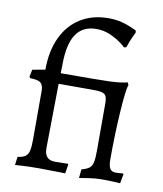

<svg xmlns="http://www.w3.org/2000/svg" viewBox="-84 -810 755 891"><g transform="rotate(10 293.5 -365.0)"><path d="M495 -464 500 -452Q491 -431 484 -323Q477 -215 477 -98Q477 -68 485 -55Q493 -42 512 -42Q523 -42 533 -43Q543 -44 547 -44L549 -40L541 3Q532 2 507 1Q482 0 452 0Q426 0 392.5 5Q359 10 349 12L353 -29Q378 -36 389.5 -45Q401 -54 405 -72.5Q409 -91 409 -130V-348Q409 -372 404 -383Q399 -394 385 -398Q371 -402 340 -402H180Q180 -352 178 -250Q176 -148 176 -98Q176 -43 225 -43Q251 -43 267 -43.5Q283 -44 287 -44L289 -40L282 2Q268 2 231 1Q194 0 158 0Q123 0 89.5 1.5Q56 3 46 4L51 -35Q75 -38 87 -46.5Q99 -55 103.5 -73.5Q108 -92 108 -127V-362Q106 -386 93.5 -395Q81 -404 45 -405L41 -411L48 -445L108 -456Q108 -543 138 -607.5Q168 -672 224 -707Q280 -742 356 -742Q390 -742 419.5 -734.5Q449 -727 489 -708L491 -699Q488 -693 478.5 -672Q469 -651 460 -624L449 -621Q449 -623 428 -639Q407 -655 376 -669Q345 -683 309 -683Q246 -683 214.5 -637.5Q183 -592 182 -498L181 -452Q363 -452 412.5 -454Q462 -456 495 -464Z"/></g></svg>

Font: Sahitya
Style: Regular
Weight: 400
Designer: Juan Pablo del Peral
Foundry: Juan Pablo del Peral (http://www.huertatipografica.com)
Version: Version 1.001;PS 001.000;hotconv 1.0.70;makeotf.lib2.5.58329